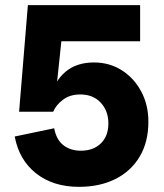

<svg xmlns="http://www.w3.org/2000/svg" viewBox="-20 -710 635 744"><path d="M286 14Q186 14 120 -38Q54 -90 37 -181L190 -213Q198 -169 225.5 -147.5Q253 -126 293 -126Q342 -126 371 -154.5Q400 -183 400 -232Q400 -280 370.5 -312Q341 -344 291 -344Q251 -344 224 -323.5Q197 -303 186 -277H54L88 -690H523V-550H141L227 -638L195 -334H178Q191 -396 234 -432Q277 -468 344 -468Q404 -468 451.5 -438Q499 -408 527 -356Q555 -304 555 -238Q555 -160 521.5 -103.5Q488 -47 427.5 -16.5Q367 14 286 14Z"/></svg>

Font: Radio Canada Big
Style: Bold
Weight: 700
Designer: Étienne Aubert Bonn
Foundry: Coppers and Brasses
Version: Version 1.001